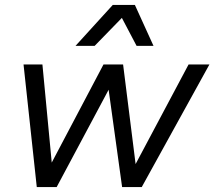

<svg xmlns="http://www.w3.org/2000/svg" viewBox="-20 -763 874 783"><path d="M130 0 76 -500H153L191 -100L402 -500H482L533 -94L749 -500H834L558 0H478L423 -397L211 0ZM288 -576 440 -743H530L606 -576H537L477 -690L366 -576Z"/></svg>

Font: Work Sans
Style: Italic
Weight: 400
Italic angle: -13°
Designer: Wei Huang
Foundry: Wei Huang
Version: Version 2.012